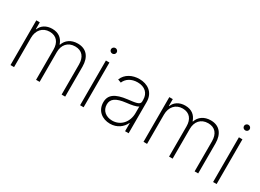

<svg xmlns="http://www.w3.org/2000/svg" viewBox="-27 -1363 2750 2028"><g transform="rotate(30 1348.0 -349.0)"><path d="M89.8 0H133.2V-358C133.2 -448.2 187.5 -512.4 273.8 -512.4C359.4 -512.4 401.6 -453.8 401.6 -369V0H445V-362.6C445 -449.6 494.7 -512.4 584.9 -512.4C669 -512.4 713.4 -457.4 713.4 -366.1V0H756.7V-366.1C756.7 -481.5 699.6 -552.6 594.1 -552.6C513.1 -552.6 456 -511.4 434.7 -447.1H430.8C409.4 -511.7 361.5 -552.6 282.7 -552.6C210.6 -552.6 157.3 -517.8 136.4 -463.1H132.1V-545.5H89.8Z M938.6 0H981.5V-545.5H938.6ZM960.2 -642C979.4 -642 995 -657.3 995 -676.1C995 -695 979.4 -710.2 960.2 -710.2C941.1 -710.2 925.1 -695 925.1 -676.1C925.1 -657.3 941.1 -642 960.2 -642Z M1307.9 11.7C1394.5 11.7 1455.6 -37.3 1484 -98.4H1487.2V0H1530.5V-381C1530.5 -500.4 1441.8 -553.6 1344.8 -553.6C1260.7 -553.6 1181.8 -515.6 1150.6 -437.1L1191.4 -421.9C1212.7 -475.9 1268.1 -513.8 1345.9 -513.8C1433.9 -513.8 1487.2 -463.1 1487.2 -383.9V-361.2C1487.2 -319.2 1426.1 -315 1343 -305C1197.4 -287.3 1134.9 -241.1 1134.9 -150.2C1134.9 -46.5 1213.8 11.7 1307.9 11.7ZM1312.1 -28.4C1235.8 -28.4 1178.3 -74.2 1178.3 -148.8C1178.3 -216.3 1228 -252.5 1347.3 -266.7C1400.6 -272.7 1464.5 -282.7 1487.2 -301.5V-221.2C1487.2 -110.4 1414.4 -28.4 1312.1 -28.4Z M1712 0H1755.3V-358C1755.3 -448.2 1809.7 -512.4 1896 -512.4C1981.5 -512.4 2023.8 -453.8 2023.8 -369V0H2067.1V-362.6C2067.1 -449.6 2116.8 -512.4 2207 -512.4C2291.2 -512.4 2335.6 -457.4 2335.6 -366.1V0H2378.9V-366.1C2378.9 -481.5 2321.7 -552.6 2216.3 -552.6C2135.3 -552.6 2078.1 -511.4 2056.8 -447.1H2052.9C2031.6 -511.7 1983.7 -552.6 1904.8 -552.6C1832.7 -552.6 1779.5 -517.8 1758.5 -463.1H1754.3V-545.5H1712Z M2560.7 0H2603.7V-545.5H2560.7ZM2582.4 -642C2601.6 -642 2617.2 -657.3 2617.2 -676.1C2617.2 -695 2601.6 -710.2 2582.4 -710.2C2563.2 -710.2 2547.2 -695 2547.2 -676.1C2547.2 -657.3 2563.2 -642 2582.4 -642Z"/></g></svg>

Font: Karasuma Gothic
Style: Thin
Weight: 200
Designer: Rasmus Andersson / Ryoko Ishizuka
Foundry: rsms
Version: Version 1.00